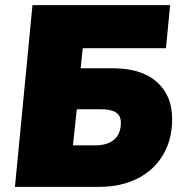

<svg xmlns="http://www.w3.org/2000/svg" viewBox="-20 -725 705 745"><path d="M106 -705H640L624 -538H301L293 -460H420Q528 -460 588 -407.5Q648 -355 648 -263Q648 -184 613 -124.5Q578 -65 514 -32.5Q450 0 366 0H38ZM350 -161Q396 -161 422.5 -183Q449 -205 449 -249Q449 -276 430 -288.5Q411 -301 373 -301H278L263 -161Z"/></svg>

Font: Nunito Sans Heavy Heavy
Style: Italic
Weight: 400
Italic angle: -4.541°
Designer: Vernon Adams
Foundry: Vernon Adams
Version: Version 2.002